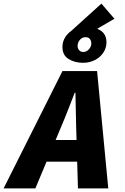

<svg xmlns="http://www.w3.org/2000/svg" viewBox="-70 -1044 690 1064"><path d="M392 -840 324 -872 492 -1024 564 -940ZM-50 0 276 -650H468L530 0H362L352 -344Q351 -391 350 -436Q349 -481 348 -530H344Q326 -484 308 -437.5Q290 -391 270 -344L126 0ZM114 -148 142 -268H444L416 -148ZM390 -696Q344 -696 310 -717Q276 -738 276 -784Q276 -815 293.5 -841Q311 -867 341 -882.5Q371 -898 406 -898Q450 -898 485 -876.5Q520 -855 520 -810Q520 -778 502.5 -752Q485 -726 455.5 -711Q426 -696 390 -696ZM392 -756Q409 -756 422.5 -770.5Q436 -785 436 -804Q436 -818 428 -828Q420 -838 404 -838Q385 -838 372.5 -823Q360 -808 360 -790Q360 -777 368 -766.5Q376 -756 392 -756Z"/></svg>

Font: Source Code Pro ExtraLight Black
Style: Italic
Weight: 900
Italic angle: -11°
Monospace: yes
Version: Version 1.016;hotconv 1.0.116;makeotfexe 2.5.65601